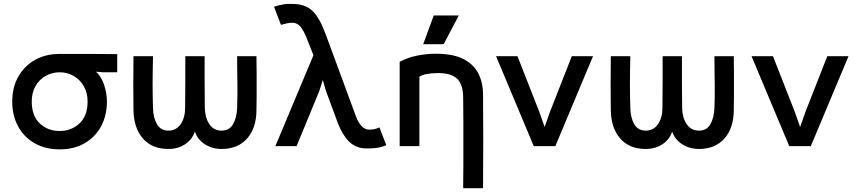

<svg xmlns="http://www.w3.org/2000/svg" viewBox="-20 -764 4485 1004"><path d="M44 -233Q44 -307 75.5 -363Q107 -419 162.5 -450.5Q218 -482 292 -482Q389 -482 459 -482Q529 -482 593 -481V-386H520L482 -389Q510 -364 524.5 -320Q539 -276 539 -233Q539 -160 508.5 -103.5Q478 -47 422.5 -15Q367 17 292 17Q217 17 161 -15Q105 -47 74.5 -103.5Q44 -160 44 -233ZM292 -386Q253 -386 219.5 -367.5Q186 -349 166 -314.5Q146 -280 146 -233Q146 -158 188 -118.5Q230 -79 292 -79Q353 -79 395.5 -118.5Q438 -158 438 -233Q438 -280 417.5 -314.5Q397 -349 364 -367.5Q331 -386 292 -386Z M678 -470H780Q779 -420 778.5 -385Q778 -350 778 -322.5Q778 -295 778.5 -266.5Q779 -238 780 -200Q781 -149 800.5 -115Q820 -81 861 -81Q902 -81 925 -115Q948 -149 948 -200Q949 -270 949 -335Q949 -400 949 -470H1050Q1050 -400 1050 -335Q1050 -270 1051 -200Q1052 -149 1074.5 -115Q1097 -81 1139 -81Q1180 -81 1199 -115Q1218 -149 1220 -200Q1221 -238 1221.5 -266.5Q1222 -295 1221.5 -322.5Q1221 -350 1220.5 -385Q1220 -420 1220 -470H1321Q1322 -420 1322 -384Q1322 -348 1322 -318.5Q1322 -289 1322 -259Q1322 -229 1321 -190Q1321 -95 1272.5 -40Q1224 15 1139 15Q1090 15 1051.5 -9.5Q1013 -34 999 -76Q985 -34 947.5 -9.5Q910 15 861 15Q775 15 727 -40Q679 -95 678 -190Q678 -229 677.5 -259Q677 -289 677 -318.5Q677 -348 677.5 -384Q678 -420 678 -470Z M1889 12Q1839 10 1804.5 -24.5Q1770 -59 1746 -122L1684 -290L1668 -346L1650 -289L1531 0H1420L1619 -475L1585 -561Q1566 -609 1549.5 -626.5Q1533 -644 1512 -645Q1495 -645 1480.5 -642Q1466 -639 1449 -634L1413 -729Q1441 -738 1464.5 -741.5Q1488 -745 1522 -743Q1581 -740 1616.5 -704.5Q1652 -669 1683 -585L1843 -151Q1854 -123 1870.5 -105Q1887 -87 1909 -86Q1924 -86 1937 -88.5Q1950 -91 1964 -98L2000 -5Q1975 6 1949 9.5Q1923 13 1889 12Z M2173 0H2070V-441Q2111 -463 2160.5 -473Q2210 -483 2258 -483Q2351 -483 2405 -454.5Q2459 -426 2482.5 -377.5Q2506 -329 2506 -271Q2506 -198 2506.5 -139Q2507 -80 2507 -25.5Q2507 29 2506.5 88Q2506 147 2506 220H2402Q2403 151 2403 94.5Q2403 38 2403 -15Q2403 -68 2403 -124.5Q2403 -181 2402 -250Q2402 -323 2370 -352.5Q2338 -382 2271 -382Q2238 -382 2212 -377Q2186 -372 2173 -363ZM2248 -683H2379L2300 -533H2193Z M3081 -470 2884 0H2771L2574 -470H2686L2799 -182L2828 -100L2857 -182L2970 -470Z M3174 -470H3276Q3275 -420 3274.5 -385Q3274 -350 3274 -322.5Q3274 -295 3274.5 -266.5Q3275 -238 3276 -200Q3277 -149 3296.5 -115Q3316 -81 3357 -81Q3398 -81 3421 -115Q3444 -149 3444 -200Q3445 -270 3445 -335Q3445 -400 3445 -470H3546Q3546 -400 3546 -335Q3546 -270 3547 -200Q3548 -149 3570.5 -115Q3593 -81 3635 -81Q3676 -81 3695 -115Q3714 -149 3716 -200Q3717 -238 3717.5 -266.5Q3718 -295 3717.5 -322.5Q3717 -350 3716.5 -385Q3716 -420 3716 -470H3817Q3818 -420 3818 -384Q3818 -348 3818 -318.5Q3818 -289 3818 -259Q3818 -229 3817 -190Q3817 -95 3768.5 -40Q3720 15 3635 15Q3586 15 3547.5 -9.5Q3509 -34 3495 -76Q3481 -34 3443.5 -9.5Q3406 15 3357 15Q3271 15 3223 -40Q3175 -95 3174 -190Q3174 -229 3173.5 -259Q3173 -289 3173 -318.5Q3173 -348 3173.5 -384Q3174 -420 3174 -470Z M4417 -470 4220 0H4107L3910 -470H4022L4135 -182L4164 -100L4193 -182L4306 -470Z"/></svg>

Font: Kreadon Light
Style: Bold
Weight: 600
Designer: Reiya WATANABE
Foundry: StudioGnu
Version: Version 1.003; ttfautohint (v1.8.4.7-5d5b);gftools[0.9.32]